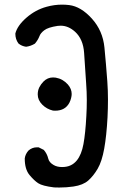

<svg xmlns="http://www.w3.org/2000/svg" viewBox="-20 -819 540 837"><path d="M87.9 -127.9V-128.4Q90.3 -147 104 -162.6Q120.1 -176.8 141.1 -176.8Q144 -176.8 148.4 -176.8L170.9 -165.5Q185.1 -149.4 190.4 -127.4Q194.3 -110.8 213.9 -99.6Q229 -90.8 250.5 -90.8Q272.9 -90.8 288.6 -98.6Q303.2 -105.5 314.9 -119.6Q335.4 -145 343.8 -190.9Q352.5 -238.3 356.4 -313.5Q358.4 -346.7 358.4 -382.6Q358.4 -418.5 355.5 -456.1Q350.6 -523.9 346.7 -587.9Q342.8 -648.4 307.1 -680.7Q277.8 -707 244.6 -707Q237.8 -707 231 -706.1Q189 -699.7 172.9 -687Q156.7 -674.8 151.9 -661.1Q145.5 -644.5 132.3 -628.9Q113.8 -617.7 93.8 -615.2Q74.7 -617.7 60.5 -629.4Q46.9 -647.9 46.9 -671.9V-672.9Q55.7 -707.5 95.2 -741.9Q134.8 -776.4 183.6 -789.6Q216.8 -798.8 250.5 -798.8Q266.1 -798.8 281.7 -796.9Q333 -790.5 380.6 -737.8Q428.2 -685.1 435.3 -611.8Q442.4 -538.6 447.8 -464.8Q450.7 -424.3 450.7 -385Q450.7 -345.7 448.7 -306.6Q444.3 -226.6 434.3 -170.9Q424.3 -115.2 405.8 -83.5Q387.2 -51.8 364.7 -32Q342.3 -12.2 300.3 -5.9Q270 -1.5 238.3 -1.5Q222.7 -1.5 215.8 -2Q165 -8.3 147 -20Q129.4 -31.2 108.6 -56.2Q87.9 -81.1 87.9 -127.9ZM144.5 -407.2Q144.5 -423.8 150.9 -437.5Q158.2 -452.1 169.4 -463.4Q187 -481.4 211.4 -481.4Q216.8 -481.4 223.1 -480.5Q253.9 -475.1 275.9 -450.7Q292.5 -431.6 292.5 -409.2Q292.5 -401.4 290 -391.4Q287.6 -381.3 282.7 -371.6Q264.6 -336.4 220.2 -336.4Q213.4 -336.4 210.9 -336.9Q183.6 -343.3 164.1 -363Q144.5 -382.8 144.5 -407.2Z"/></svg>

Font: Bakudai
Style: Bold
Weight: 700
Version: Version 1.48